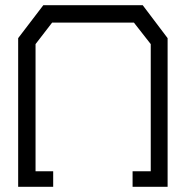

<svg xmlns="http://www.w3.org/2000/svg" viewBox="-20 -720 716 740"><path d="M626 -573V0H491V-60H561V-550L496 -633H181L117 -550V-60H185V0H50V-573L147 -700H530Z"/></svg>

Font: Turret Road Medium
Style: Regular
Weight: 500
Designer: Noponies
Foundry: Noponies
Version: Version 1.001; ttfautohint (v1.8)